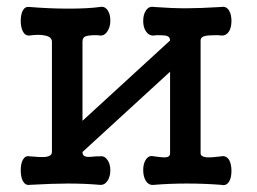

<svg xmlns="http://www.w3.org/2000/svg" viewBox="-20 -543 756 565"><path d="M132.8 -419.9V-95.7Q132.8 -83 112.3 -81.1Q98.6 -80.1 66.4 -83Q54.7 -85.9 46.9 -72.3Q41 -60.5 41 -42Q41 -23.4 46.9 -10.7Q54.7 2.9 66.4 1Q136.7 -2.9 179.7 -2.9Q230.5 -2.9 274.4 1Q288.1 2 296.9 -11.7Q304.7 -24.4 304.7 -42Q304.7 -59.6 296.9 -71.3Q288.1 -85 274.4 -83H264.6Q240.2 -80.1 233.4 -82Q222.7 -84 222.7 -95.7L480.5 -332V-91.8Q480.5 -81.1 467.8 -80.1Q460 -79.1 432.6 -83Q418 -86.9 409.2 -73.2Q401.4 -61.5 401.4 -43Q401.4 -23.4 409.2 -10.7Q418 2.9 432.6 1Q479.5 -2.9 530.3 -2.9Q582 -2.9 631.8 1Q645.5 4.9 654.3 -8.8Q661.1 -20.5 661.1 -40Q661.1 -59.6 654.3 -72.3Q645.5 -85.9 631.8 -83Q601.6 -79.1 587.9 -80.1Q570.3 -82 570.3 -91.8V-423.8Q570.3 -434.6 585 -437.5Q593.8 -439.5 621.1 -439.5L631.8 -438.5Q645.5 -437.5 654.3 -451.2Q661.1 -462.9 661.1 -481.4Q661.1 -500 654.3 -511.7Q645.5 -525.4 631.8 -522.5Q567.4 -518.6 526.4 -518.6Q486.3 -518.6 432.6 -522.5Q418 -525.4 409.2 -511.7Q401.4 -500 401.4 -481.4Q401.4 -462.9 409.2 -451.2Q418 -437.5 432.6 -438.5L441.4 -439.5Q463.9 -439.5 470.7 -437.5Q480.5 -434.6 480.5 -423.8L222.7 -187.5V-419.9Q222.7 -433.6 233.4 -436.5Q241.2 -439.5 265.6 -439.5L274.4 -438.5Q288.1 -437.5 296.9 -452.1Q304.7 -464.8 304.7 -482.4Q304.7 -501 296.9 -512.7Q288.1 -525.4 274.4 -522.5Q239.3 -517.6 181.6 -517.6Q127 -517.6 66.4 -522.5Q53.7 -524.4 46.9 -511.7Q41 -500 41 -481.4Q41 -463.9 46.9 -451.2Q53.7 -437.5 66.4 -438.5Q95.7 -442.4 112.3 -438.5Q132.8 -434.6 132.8 -419.9Z"/></svg>

Font: Gungsuh
Style: Regular
Weight: 400
Version: Version 2.21